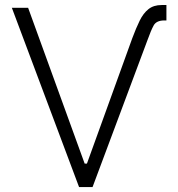

<svg xmlns="http://www.w3.org/2000/svg" viewBox="-20 -759 723 779"><path d="M516.7 -604Q532 -644.9 546.7 -675.1Q561.4 -705.3 582.4 -721.9Q603.3 -738.6 636 -738.6H655.2V-676.1H646Q614.3 -675.8 603.3 -655.5Q592.3 -635.3 578.5 -596.6L355.5 0H300.8L28.1 -727.3H94.1L323.5 -95.2H332.7Z"/></svg>

Font: Inter UI Light
Style: Regular
Weight: 300
Designer: Rasmus Andersson
Foundry: rsms
Version: 3.2;8d6f07862